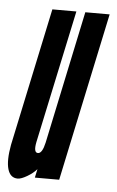

<svg xmlns="http://www.w3.org/2000/svg" viewBox="-47 -580 377 621"><g transform="rotate(5 141.0 -269.5)"><path d="M34 8Q45 8 64.2 -3.2Q83.5 -14.5 95 -28L89 0H168L284 -547H205L114 -116Q106 -80 92 -80Q77 -80 84 -115L176 -547H98L3 -99Q-6.5 -47.5 1.5 -19.8Q9.5 8 34 8Z"/></g></svg>

Font: League Gothic Condensed Italic
Style: Regular
Weight: 400
Width: 3
Designer: The League of Moveable Type
Version: Version 1.600; ttfautohint (v1.8.3)